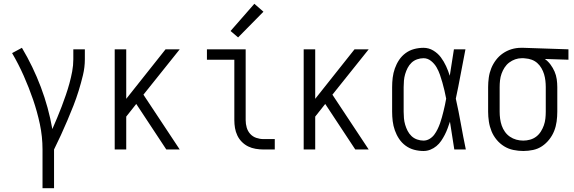

<svg xmlns="http://www.w3.org/2000/svg" viewBox="-20 -791 3040 1016"><path d="M205 205V0Q205 -68 191 -134Q177 -200 155 -264Q133 -328 105.5 -390Q78 -452 44 -510L96 -538Q155 -439 196 -330.5Q237 -222 257 -108Q270 -138 282.5 -167.5Q295 -197 306.5 -227.5Q318 -258 328.5 -288.5Q339 -319 347.5 -350Q356 -381 362 -413Q368 -445 368 -477V-530H429V-477Q429 -435 419 -393.5Q409 -352 396.5 -311.5Q384 -271 368.5 -231.5Q353 -192 336.5 -153.5Q320 -115 302.5 -76.5Q285 -38 266 0V205Z M587 0V-530H648V-268L856 -530H931L739 -290L931 0H860L701 -241L648 -174V0Z M1374 0Q1354 0 1333 -3.5Q1312 -7 1293.5 -16Q1275 -25 1260 -40Q1245 -55 1236 -74Q1227 -93 1223.5 -113.5Q1220 -134 1220 -155V-475H1075V-530H1280V-155Q1280 -135 1285.5 -116Q1291 -97 1304 -82.5Q1317 -68 1336 -61.5Q1355 -55 1374 -55H1434V0ZM1240 -593 1200 -627 1326 -771 1374 -729Z M1587 0V-530H1648V-268L1856 -530H1931L1739 -290L1931 0H1860L1701 -241L1648 -174V0Z M2221 8Q2196 8 2171.5 1.5Q2147 -5 2126.5 -20Q2106 -35 2092 -56Q2078 -77 2069.5 -101Q2061 -125 2058 -150Q2055 -175 2055 -200V-330Q2055 -355 2058 -380Q2061 -405 2069.5 -429Q2078 -453 2092 -474Q2106 -495 2126.5 -510Q2147 -525 2171.5 -531.5Q2196 -538 2221 -538Q2249 -538 2273 -523.5Q2297 -509 2313 -487.5Q2329 -466 2340.5 -441Q2352 -416 2360 -390Q2366 -425 2371 -460Q2376 -495 2382 -530H2443Q2430 -465 2418 -399.5Q2406 -334 2392 -269Q2407 -202 2419 -134.5Q2431 -67 2445 0H2384Q2378 -37 2372.5 -73.5Q2367 -110 2361 -147Q2355 -129 2348.5 -111.5Q2342 -94 2333.5 -77.5Q2325 -61 2314.5 -45.5Q2304 -30 2289.5 -18Q2275 -6 2257.5 1Q2240 8 2221 8ZM2221 -47Q2238 -47 2253 -56Q2268 -65 2278 -78.5Q2288 -92 2295.5 -107.5Q2303 -123 2308.5 -138.5Q2314 -154 2318.5 -170.5Q2323 -187 2327 -203Q2331 -219 2334.5 -235.5Q2338 -252 2341 -269Q2337 -290 2332 -311.5Q2327 -333 2321 -354Q2315 -375 2308 -395.5Q2301 -416 2290 -435Q2279 -454 2261 -468.5Q2243 -483 2221 -483Q2204 -483 2187 -477Q2170 -471 2157.5 -459Q2145 -447 2137 -431.5Q2129 -416 2124 -399Q2119 -382 2117.5 -364.5Q2116 -347 2116 -330V-200Q2116 -183 2117.5 -165.5Q2119 -148 2124 -131Q2129 -114 2137 -98.5Q2145 -83 2157.5 -71Q2170 -59 2187 -53Q2204 -47 2221 -47Z M2749 8Q2723 8 2696.5 2.5Q2670 -3 2647.5 -17Q2625 -31 2608 -51.5Q2591 -72 2581 -96.5Q2571 -121 2567 -147.5Q2563 -174 2563 -200V-330Q2563 -355 2566.5 -380.5Q2570 -406 2579.5 -429.5Q2589 -453 2604.5 -473.5Q2620 -494 2641 -508.5Q2662 -523 2686.5 -530.5Q2711 -538 2737 -538Q2740 -538 2743.5 -538Q2747 -538 2750 -538L2988 -530V-475L2863 -479Q2880 -467 2893 -449.5Q2906 -432 2914.5 -412.5Q2923 -393 2926 -372Q2929 -351 2929 -330V-200Q2929 -174 2925.5 -148Q2922 -122 2912.5 -98Q2903 -74 2886.5 -53Q2870 -32 2848.5 -17.5Q2827 -3 2801 2.5Q2775 8 2749 8ZM2749 -47Q2767 -47 2785 -52Q2803 -57 2817.5 -68Q2832 -79 2842 -95Q2852 -111 2858 -128Q2864 -145 2866 -163.5Q2868 -182 2868 -200V-330Q2868 -347 2866 -364.5Q2864 -382 2859 -398.5Q2854 -415 2845 -430.5Q2836 -446 2823 -457.5Q2810 -469 2793.5 -475Q2777 -481 2760 -482L2750 -483Q2748 -483 2746 -483Q2744 -483 2741 -483Q2723 -483 2706 -477Q2689 -471 2674.5 -460Q2660 -449 2650 -433.5Q2640 -418 2634 -401Q2628 -384 2626 -366Q2624 -348 2624 -330V-200Q2624 -181 2626.5 -162.5Q2629 -144 2635 -126.5Q2641 -109 2652 -93.5Q2663 -78 2678.5 -67.5Q2694 -57 2712 -52Q2730 -47 2749 -47Z"/></svg>

Font: Iosevka Slab Light
Style: Regular
Weight: 300
Monospace: yes
Designer: Belleve Invis
Foundry: Belleve Invis
Version: Version 11.1.0; ttfautohint (v1.8.3)